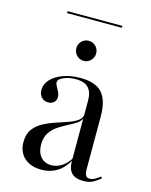

<svg xmlns="http://www.w3.org/2000/svg" viewBox="-109 -769 668 851"><g transform="rotate(15 225.5 -343.5)"><path d="M220.2 -503.2Q200.8 -503.2 187.5 -516.9Q174.2 -530.6 174.2 -549.2Q174.2 -568.5 187.5 -581.9Q200.8 -595.2 220.2 -595.2Q238.7 -595.2 252 -581.9Q265.3 -568.5 265.3 -549.2Q265.3 -530.6 252 -516.9Q238.7 -503.2 220.2 -503.2ZM284.7 -206.5V-338.7Q284.7 -378.2 265.7 -397.2Q246.8 -416.1 208.9 -416.1Q177.4 -416.1 153.2 -405.6Q129 -395.2 129 -380.6Q129 -372.6 134.7 -362.9Q140.3 -353.2 146 -341.9Q151.6 -330.6 151.6 -317.7Q151.6 -303.2 141.5 -294Q131.5 -284.7 115.3 -284.7Q96.8 -284.7 84.7 -297.2Q72.6 -309.7 72.6 -330.6Q72.6 -358.1 93.1 -379.8Q113.7 -401.6 148.8 -414.1Q183.9 -426.6 226.6 -426.6Q296 -426.6 326.6 -392.7Q357.3 -358.9 357.3 -283.1V-206.5ZM163.7 11.3Q113.7 11.3 84.7 -15.3Q55.6 -41.9 55.6 -87.1Q55.6 -123.4 72.2 -146Q88.7 -168.5 114.9 -182.7Q141.1 -196.8 170.6 -206.5Q200 -216.1 225.8 -225Q251.6 -233.9 268.5 -246.4Q285.5 -258.9 285.5 -279L286.3 -261.3Q282.3 -245.2 265.3 -233.5Q248.4 -221.8 226.6 -210.9Q204.8 -200 183.5 -185.9Q162.1 -171.8 148 -150.4Q133.9 -129 133.9 -96.8Q133.9 -61.3 152 -40.3Q170.2 -19.4 200.8 -19.4Q225.8 -19.4 248.8 -34.3Q271.8 -49.2 287.9 -76.6V-66.9Q264.5 -25.8 233.9 -7.3Q203.2 11.3 163.7 11.3ZM357.3 -43.5Q357.3 -23.4 362.9 -14.5Q368.5 -5.6 380.6 -5.6Q394.4 -5.6 406.9 -13.7Q419.4 -21.8 428.2 -28.2L433.1 -21Q415.3 -6.5 398.8 2.4Q382.3 11.3 355.6 11.3Q319.4 11.3 302 -6.5Q284.7 -24.2 284.7 -61.3V-206.5H357.3ZM94.4 -688.7V-697.6H346V-688.7Z"/></g></svg>

Font: Playfair 144pt SemiCondensed Light
Style: Regular
Weight: 300
Width: 4
Designer: Claus Eggers Sørensen
Foundry: Claus Eggers Sørensen
Version: Version 2.203